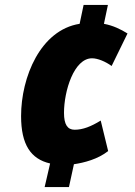

<svg xmlns="http://www.w3.org/2000/svg" viewBox="-20 -744 546 774"><path d="M182 -85 160 10H258L278 -82C319 -88 374 -102 416 -135L386 -258C347 -234 314 -221 281 -221C252 -221 238 -242 238 -289C238 -377 278 -509 351 -509C374 -509 405 -496 430 -478L494 -609C467 -626 436 -641 399 -648L415 -724H317L301 -648C143 -623 65 -433 65 -276C65 -161 104 -103 182 -85Z"/></svg>

Font: Noto Sans Condensed Black
Style: Italic
Weight: 900
Width: 3
Italic angle: -12°
Designer: Monotype Design Team
Foundry: Monotype Imaging Inc.
Version: Version 2.013